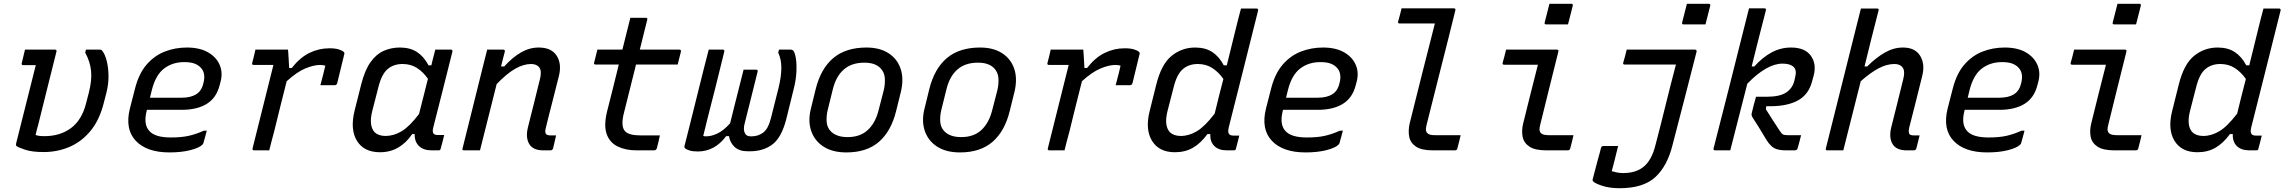

<svg xmlns="http://www.w3.org/2000/svg" viewBox="-20 -794 12065 1014"><path d="M112 -532H270Q281 -532 278 -521Q254 -424 229.5 -327Q205 -230 181 -132Q174 -109 168 -81Q176 -78 187 -76.5Q198 -75 215 -75Q298 -75 355.5 -118Q413 -161 435 -250L449 -304Q466 -370 461 -419.5Q456 -469 430 -516L434 -532H507Q515 -532 519 -527Q533 -511 542.5 -476.5Q552 -442 553 -397Q554 -352 542 -304L528 -250Q505 -159 457.5 -102Q410 -45 346.5 -18Q283 9 210 9Q149 9 112 -3.5Q75 -16 67 -23Q63 -27 65 -36Q91 -140 117 -243Q143 -346 169 -450H103Q92 -450 95 -461Q98 -475 103 -494.5Q108 -514 112 -532Z M967 -543Q1035 -543 1079 -517.5Q1123 -492 1140.5 -450.5Q1158 -409 1144 -359L1140 -344Q1123 -277 1072 -245.5Q1021 -214 940 -214H756L755 -210Q736 -137 769 -102Q799 -68 882 -68Q938 -68 976 -76.5Q1014 -85 1057 -104H1072Q1068 -88 1063.5 -71.5Q1059 -55 1054 -38Q1053 -34 1049 -30Q1032 -13 985 -1Q938 11 875 11Q755 11 697 -50.5Q639 -112 666 -221L693 -326Q713 -405 754 -452.5Q795 -500 850 -521.5Q905 -543 967 -543ZM953 -466Q891 -466 846.5 -432Q802 -398 782 -319L772 -278H940Q987 -278 1016 -296Q1045 -314 1054 -354Q1069 -409 1038 -439Q1025 -452 1005 -459Q985 -466 953 -466Z M1329 -532H1501Q1501 -532 1502.5 -514.5Q1504 -497 1505 -474Q1506 -451 1507 -435H1521Q1564 -490 1614 -514.5Q1664 -539 1720 -539Q1750 -539 1769.5 -533Q1789 -527 1795 -520Q1799 -517 1799 -513.5Q1799 -510 1798 -507L1761 -355Q1758 -344 1747 -344H1672L1676 -359Q1682 -382 1687.5 -403Q1693 -424 1698 -447Q1692 -449 1685.5 -450Q1679 -451 1671 -451Q1637 -451 1592.5 -432.5Q1548 -414 1494 -365Q1478 -302 1461 -234Q1444 -166 1428 -100Q1421 -75 1414.5 -49.5Q1408 -24 1402 0H1322Q1311 0 1314 -11Q1331 -79 1350 -155Q1369 -231 1388 -307Q1407 -383 1424 -451H1320Q1309 -451 1312 -462Q1317 -480 1321 -497Q1325 -514 1329 -532Z M2092 -543Q2146 -543 2182.5 -519Q2219 -495 2243 -449H2258Q2262 -467 2267 -486Q2272 -505 2279 -532H2361Q2372 -532 2369 -520Q2344 -420 2318 -317Q2292 -214 2268 -120Q2263 -99 2268.5 -90Q2274 -81 2292 -81H2326Q2322 -64 2317 -44.5Q2312 -25 2307 -8Q2306 0 2296 0H2259Q2216 0 2192.5 -23Q2169 -46 2170 -86H2157Q2126 -40 2083.5 -15Q2041 10 1987 10Q1902 10 1865 -50.5Q1828 -111 1853 -211L1888 -350Q1907 -424 1937 -466Q1967 -508 2006.5 -525.5Q2046 -543 2092 -543ZM1959 -95Q1980 -76 2016 -76Q2059 -76 2100.5 -100.5Q2142 -125 2193 -192Q2205 -238 2216.5 -284.5Q2228 -331 2240 -378Q2214 -415 2181.5 -435.5Q2149 -456 2106 -456Q2059 -456 2027.5 -429.5Q1996 -403 1979 -336L1946 -208Q1936 -168 1939.5 -140Q1943 -112 1959 -95Z M2553 -532H2638Q2648 -532 2646 -521Q2641 -502 2636 -482.5Q2631 -463 2626 -443H2643Q2685 -490 2730.5 -516.5Q2776 -543 2825 -543Q2893 -543 2920.5 -499Q2948 -455 2931 -390Q2914 -320 2896.5 -253.5Q2879 -187 2862 -116Q2856 -94 2865 -85Q2871 -79 2887 -79H2917Q2913 -62 2909 -45Q2905 -28 2901 -11Q2898 0 2887 0H2849Q2795 0 2775 -33.5Q2755 -67 2768 -121Q2785 -186 2800 -248.5Q2815 -311 2832 -378Q2842 -418 2828.5 -437Q2815 -456 2785 -456Q2745 -456 2701 -431Q2657 -406 2603 -350Q2581 -263 2559 -175Q2537 -87 2515 0H2431Q2419 0 2423 -11Q2449 -116 2475.5 -221.5Q2502 -327 2528 -433Q2536 -465 2542.5 -490.5Q2549 -516 2553 -532Z M3465 -79Q3461 -61 3457.5 -45Q3454 -29 3449 -11Q3445 0 3435 0H3341Q3284 0 3242 -20.5Q3200 -41 3184 -86Q3168 -131 3186 -205Q3202 -268 3217.5 -329.5Q3233 -391 3248 -453H3126Q3114 -453 3118 -464Q3122 -482 3126.5 -498Q3131 -514 3135 -532H3267Q3271 -549 3275.5 -566Q3280 -583 3284 -600Q3290 -625 3296.5 -650Q3303 -675 3309 -700H3390Q3402 -700 3398 -689Q3388 -650 3378.5 -610.5Q3369 -571 3359 -532H3568Q3578 -532 3576 -521L3559 -453H3339Q3323 -390 3307.5 -327Q3292 -264 3276 -201Q3256 -126 3282 -100Q3303 -79 3361 -79Z M3907 -426H3973Q3984 -426 3981 -415Q3964 -345 3946.5 -276.5Q3929 -208 3912 -139Q3905 -111 3913 -92.5Q3921 -74 3943 -74H3950Q3985 -74 4011.5 -94.5Q4038 -115 4052 -172L4092 -331Q4106 -389 4106.5 -434Q4107 -479 4090 -516L4094 -532H4156Q4164 -532 4169 -527Q4178 -517 4183 -487Q4188 -457 4186 -414Q4184 -371 4171 -321L4132 -163Q4107 -67 4059 -31Q4011 5 3940 5H3929Q3884 5 3859.5 -18Q3835 -41 3830 -75H3815Q3755 6 3665 6Q3638 6 3621 0.5Q3604 -5 3598 -11Q3593 -16 3595 -23Q3610 -82 3621.5 -128Q3633 -174 3644 -218Q3655 -262 3667.5 -312.5Q3680 -363 3697 -431Q3703 -452 3709.5 -479.5Q3716 -507 3723 -532H3797Q3808 -532 3805 -521Q3783 -430 3761 -342.5Q3739 -255 3716 -166Q3711 -144 3705 -121Q3699 -98 3694 -76Q3697 -75 3701 -74.5Q3705 -74 3710 -74Q3737 -74 3769 -89Q3801 -104 3836 -143Q3849 -195 3860 -239.5Q3871 -284 3882.5 -328.5Q3894 -373 3907 -426Z M4556 -543Q4626 -543 4672.5 -513Q4719 -483 4736.5 -430.5Q4754 -378 4738 -310L4713 -209Q4687 -102 4622.5 -45.5Q4558 11 4450 11Q4377 11 4329.5 -19.5Q4282 -50 4264 -103Q4246 -156 4263 -222L4288 -324Q4315 -432 4381 -487.5Q4447 -543 4556 -543ZM4544 -463Q4478 -463 4437 -427.5Q4396 -392 4379 -325L4352 -216Q4344 -185 4345.5 -153Q4347 -121 4369 -99Q4382 -86 4403.5 -78Q4425 -70 4457 -70Q4522 -70 4562 -106.5Q4602 -143 4619 -208L4647 -316Q4655 -348 4653 -380.5Q4651 -413 4629 -435Q4616 -448 4595.5 -455.5Q4575 -463 4544 -463Z M5156 -543Q5226 -543 5272.5 -513Q5319 -483 5336.5 -430.5Q5354 -378 5338 -310L5313 -209Q5287 -102 5222.5 -45.5Q5158 11 5050 11Q4977 11 4929.5 -19.5Q4882 -50 4864 -103Q4846 -156 4863 -222L4888 -324Q4915 -432 4981 -487.5Q5047 -543 5156 -543ZM5144 -463Q5078 -463 5037 -427.5Q4996 -392 4979 -325L4952 -216Q4944 -185 4945.5 -153Q4947 -121 4969 -99Q4982 -86 5003.5 -78Q5025 -70 5057 -70Q5122 -70 5162 -106.5Q5202 -143 5219 -208L5247 -316Q5255 -348 5253 -380.5Q5251 -413 5229 -435Q5216 -448 5195.5 -455.5Q5175 -463 5144 -463Z M5529 -532H5701Q5701 -532 5702.5 -514.5Q5704 -497 5705 -474Q5706 -451 5707 -435H5721Q5764 -490 5814 -514.5Q5864 -539 5920 -539Q5950 -539 5969.5 -533Q5989 -527 5995 -520Q5999 -517 5999 -513.5Q5999 -510 5998 -507L5961 -355Q5958 -344 5947 -344H5872L5876 -359Q5882 -382 5887.5 -403Q5893 -424 5898 -447Q5892 -449 5885.5 -450Q5879 -451 5871 -451Q5837 -451 5792.5 -432.5Q5748 -414 5694 -365Q5678 -302 5661 -234Q5644 -166 5628 -100Q5621 -75 5614.5 -49.5Q5608 -24 5602 0H5522Q5511 0 5514 -11Q5531 -79 5550 -155Q5569 -231 5588 -307Q5607 -383 5624 -451H5520Q5509 -451 5512 -462Q5517 -480 5521 -497Q5525 -514 5529 -532Z M6292 -543Q6346 -543 6382.5 -519Q6419 -495 6443 -449H6459Q6472 -501 6484.5 -552.5Q6497 -604 6510 -656Q6515 -677 6520.5 -698Q6526 -719 6534 -749H6616Q6627 -749 6624 -737Q6586 -583 6545.5 -423.5Q6505 -264 6469 -120Q6463 -94 6472 -85Q6479 -78 6493 -78H6525Q6521 -62 6516.5 -44Q6512 -26 6507 -8Q6506 0 6496 0H6459Q6416 0 6393 -23Q6370 -46 6372 -86H6357Q6321 -37 6280 -13.5Q6239 10 6185 10Q6101 10 6064 -50.5Q6027 -111 6052 -209L6086 -345Q6113 -455 6167.5 -499Q6222 -543 6292 -543ZM6159 -95Q6180 -76 6216 -76Q6259 -76 6301 -101Q6343 -126 6395 -194Q6406 -240 6417.5 -285.5Q6429 -331 6441 -377Q6415 -414 6382 -435Q6349 -456 6306 -456Q6259 -456 6227.5 -429.5Q6196 -403 6179 -336L6146 -208Q6136 -168 6139.5 -140Q6143 -112 6159 -95Z M6967 -543Q7035 -543 7079 -517.5Q7123 -492 7140.5 -450.5Q7158 -409 7144 -359L7140 -344Q7123 -277 7072 -245.5Q7021 -214 6940 -214H6756L6755 -210Q6736 -137 6769 -102Q6799 -68 6882 -68Q6938 -68 6976 -76.5Q7014 -85 7057 -104H7072Q7068 -88 7063.5 -71.5Q7059 -55 7054 -38Q7053 -34 7049 -30Q7032 -13 6985 -1Q6938 11 6875 11Q6755 11 6697 -50.5Q6639 -112 6666 -221L6693 -326Q6713 -405 6754 -452.5Q6795 -500 6850 -521.5Q6905 -543 6967 -543ZM6953 -466Q6891 -466 6846.5 -432Q6802 -398 6782 -319L6772 -278H6940Q6987 -278 7016 -296Q7045 -314 7054 -354Q7069 -409 7038 -439Q7025 -452 7005 -459Q6985 -466 6953 -466Z M7382 -750H7658Q7669 -750 7666 -739Q7629 -588 7591 -440Q7553 -292 7515 -138Q7510 -119 7510.5 -109Q7511 -99 7518 -91Q7524 -85 7533.5 -82.5Q7543 -80 7561 -80H7694Q7690 -63 7686 -46Q7682 -29 7677 -11Q7675 0 7663 0H7546Q7488 0 7458.5 -19.5Q7429 -39 7422.5 -71.5Q7416 -104 7425 -143Q7459 -280 7491.5 -408.5Q7524 -537 7558 -670H7372Q7361 -670 7364 -681Q7369 -698 7373.5 -715.5Q7378 -733 7382 -750Z M7934 -532H8202Q8213 -532 8210 -521Q8186 -425 8162.5 -330.5Q8139 -236 8115 -138Q8110 -119 8110.5 -109Q8111 -99 8118 -91Q8128 -80 8161 -80H8290Q8286 -63 8282 -46Q8278 -29 8273 -11Q8271 0 8259 0H8146Q8087 0 8057.5 -19.5Q8028 -39 8021.5 -71Q8015 -103 8024 -141Q8044 -222 8063 -298Q8082 -374 8102 -452H7925Q7913 -452 7916 -463Q7921 -480 7925.5 -497.5Q7930 -515 7934 -532ZM8163 -774H8278Q8289 -774 8286 -763L8261 -665H8146Q8135 -665 8138 -676Z M8571 -532H8931Q8942 -532 8940 -521Q8909 -397 8877 -275Q8845 -153 8813 -28Q8785 84 8721.5 142Q8658 200 8533 200Q8480 200 8441 187Q8402 174 8393 163Q8390 158 8391 154Q8397 132 8404 104.5Q8411 77 8418 51.5Q8425 26 8430 8Q8435 -10 8435 -12Q8438 -23 8448 -23H8526L8522 -8Q8513 29 8505 60.5Q8497 92 8492 110Q8505 114 8520 117Q8535 120 8552 120Q8622 120 8663 84.5Q8704 49 8723 -28Q8751 -135 8777 -241Q8803 -347 8831 -453H8561Q8549 -453 8553 -464Q8558 -481 8562.5 -498Q8567 -515 8571 -532ZM8889 -774H9004Q9015 -774 9012 -763L8987 -665H8872Q8861 -665 8864 -676Z M9439 -543Q9512 -543 9543.5 -499.5Q9575 -456 9558 -393L9550 -364Q9532 -295 9476 -264Q9420 -233 9329 -233H9308L9306 -217Q9324 -189 9343.5 -158Q9363 -127 9376 -108Q9388 -89 9395.5 -84.5Q9403 -80 9423 -80H9492Q9488 -63 9483.5 -46.5Q9479 -30 9474 -12Q9472 0 9457 0H9412Q9372 0 9350.5 -11.5Q9329 -23 9308 -57Q9289 -89 9268 -123Q9247 -157 9235 -175Q9231 -183 9230.5 -187Q9230 -191 9232 -199Q9237 -220 9242.5 -241.5Q9248 -263 9254 -283H9309Q9379 -283 9412.5 -305Q9446 -327 9456 -366L9461 -388Q9470 -423 9453 -440Q9435 -458 9394 -458Q9311 -458 9208 -352Q9185 -264 9163 -176Q9141 -88 9118 0H9038Q9027 0 9030 -11Q9071 -171 9111.5 -331Q9152 -491 9192 -651Q9200 -683 9206.5 -708.5Q9213 -734 9217 -750H9298Q9309 -750 9306 -739Q9287 -665 9268 -591Q9249 -517 9231 -443H9245Q9288 -491 9336 -517Q9384 -543 9439 -543Z M10030 -543Q10094 -543 10121 -499Q10148 -455 10131 -390Q10114 -320 10097 -253.5Q10080 -187 10062 -116Q10058 -94 10065 -85Q10071 -79 10088 -79H10118Q10114 -62 10109.5 -45Q10105 -28 10101 -11Q10098 0 10087 0H10049Q9995 0 9975 -33.5Q9955 -67 9968 -121Q9985 -186 10000 -248.5Q10015 -311 10032 -378Q10042 -418 10028.5 -437Q10015 -456 9985 -456Q9945 -456 9902 -433.5Q9859 -411 9807 -365Q9784 -274 9761 -182.5Q9738 -91 9715 0H9631Q9619 0 9623 -11Q9663 -171 9703 -330.5Q9743 -490 9783 -650Q9791 -682 9797.5 -707.5Q9804 -733 9808 -749H9893Q9905 -749 9901 -738Q9882 -665 9863.5 -591Q9845 -517 9827 -443H9841Q9888 -490 9934.5 -516.5Q9981 -543 10030 -543Z M10567 -543Q10635 -543 10679 -517.5Q10723 -492 10740.5 -450.5Q10758 -409 10744 -359L10740 -344Q10723 -277 10672 -245.5Q10621 -214 10540 -214H10356L10355 -210Q10336 -137 10369 -102Q10399 -68 10482 -68Q10538 -68 10576 -76.5Q10614 -85 10657 -104H10672Q10668 -88 10663.5 -71.5Q10659 -55 10654 -38Q10653 -34 10649 -30Q10632 -13 10585 -1Q10538 11 10475 11Q10355 11 10297 -50.5Q10239 -112 10266 -221L10293 -326Q10313 -405 10354 -452.5Q10395 -500 10450 -521.5Q10505 -543 10567 -543ZM10553 -466Q10491 -466 10446.5 -432Q10402 -398 10382 -319L10372 -278H10540Q10587 -278 10616 -296Q10645 -314 10654 -354Q10669 -409 10638 -439Q10625 -452 10605 -459Q10585 -466 10553 -466Z M10934 -532H11202Q11213 -532 11210 -521Q11186 -425 11162.5 -330.5Q11139 -236 11115 -138Q11110 -119 11110.5 -109Q11111 -99 11118 -91Q11128 -80 11161 -80H11290Q11286 -63 11282 -46Q11278 -29 11273 -11Q11271 0 11259 0H11146Q11087 0 11057.5 -19.5Q11028 -39 11021.5 -71Q11015 -103 11024 -141Q11044 -222 11063 -298Q11082 -374 11102 -452H10925Q10913 -452 10916 -463Q10921 -480 10925.5 -497.5Q10930 -515 10934 -532ZM11163 -774H11278Q11289 -774 11286 -763L11261 -665H11146Q11135 -665 11138 -676Z M11692 -543Q11746 -543 11782.5 -519Q11819 -495 11843 -449H11859Q11872 -501 11884.5 -552.5Q11897 -604 11910 -656Q11915 -677 11920.5 -698Q11926 -719 11934 -749H12016Q12027 -749 12024 -737Q11986 -583 11945.5 -423.5Q11905 -264 11869 -120Q11863 -94 11872 -85Q11879 -78 11893 -78H11925Q11921 -62 11916.5 -44Q11912 -26 11907 -8Q11906 0 11896 0H11859Q11816 0 11793 -23Q11770 -46 11772 -86H11757Q11721 -37 11680 -13.5Q11639 10 11585 10Q11501 10 11464 -50.5Q11427 -111 11452 -209L11486 -345Q11513 -455 11567.5 -499Q11622 -543 11692 -543ZM11559 -95Q11580 -76 11616 -76Q11659 -76 11701 -101Q11743 -126 11795 -194Q11806 -240 11817.5 -285.5Q11829 -331 11841 -377Q11815 -414 11782 -435Q11749 -456 11706 -456Q11659 -456 11627.5 -429.5Q11596 -403 11579 -336L11546 -208Q11536 -168 11539.5 -140Q11543 -112 11559 -95Z"/></svg>

Font: Recursive Mn Lnr St
Style: Italic
Weight: 400
Italic angle: -15°
Monospace: yes
Version: Version 1.079;hotconv 1.0.112;makeotfexe 2.5.65598; ttfautoh